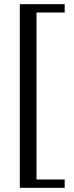

<svg xmlns="http://www.w3.org/2000/svg" viewBox="-20 -700 356 920"><path d="M75 200V-680H290V-640H155V160H290V200Z"/></svg>

Font: Philosopher
Style: Regular
Weight: 400
Designer: Jovanny Lemonad
Foundry: Jovanny Lemonad
Version: Version 2.000